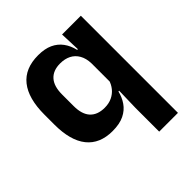

<svg xmlns="http://www.w3.org/2000/svg" viewBox="-185 -628 926 926"><g transform="rotate(-45 278.0 -165.0)"><path d="M215 11.5Q128.5 11.5 83.5 -44.5Q38.5 -100.5 38.5 -209.5V-277Q38.5 -387.5 84 -444.5Q129.5 -501.5 219.5 -501.5Q264 -501.5 294.5 -487.5Q325 -473.5 344 -447.5Q363 -421.5 371 -386.5H408L374 -291.5Q373 -326.5 359.2 -350.5Q345.5 -374.5 322 -386.5Q298.5 -398.5 266.5 -398.5Q218.5 -398.5 193 -370.2Q167.5 -342 167.5 -286V-206.5Q167.5 -151 193.2 -123Q219 -95 268 -95Q296.5 -95 318.5 -105.5Q340.5 -116 355.2 -134.2Q370 -152.5 376.5 -175.5L406 -104H370Q362.5 -72 344.5 -45.8Q326.5 -19.5 295.2 -4Q264 11.5 215 11.5ZM372 172V10.5L375.5 -125.5L374 -146.5V-347L376.5 -373.5L372 -490.5H500V172Z"/></g></svg>

Font: Anek Odia Medium SemiBold
Style: Regular
Weight: 600
Version: Version 1.003